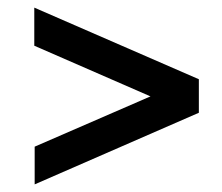

<svg xmlns="http://www.w3.org/2000/svg" viewBox="-20 -617 582 504"><path d="M71 -232 375 -364 70 -497V-597L502 -409V-321L71 -133Z"/></svg>

Font: Encode Sans Wide
Style: SemiBold
Weight: 600
Designer: Pablo Impallari, Andres Torresi
Foundry: Pablo Impallari, Andres Torresi
Version: Version 1.000; ttfautohint (v1.00) -l 8 -r 50 -G 200 -x 14 -